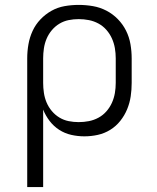

<svg xmlns="http://www.w3.org/2000/svg" viewBox="-20 -548 640 783"><path d="M91 215V-310Q91 -339 96 -367.5Q101 -396 113 -422Q125 -448 145 -469Q165 -490 190 -504Q215 -518 243.5 -523Q272 -528 301 -528Q330 -528 359 -523Q388 -518 414 -504.5Q440 -491 460.5 -470Q481 -449 494 -423Q507 -397 512 -368Q517 -339 517 -310V-210Q517 -182 513 -155Q509 -128 498.5 -102.5Q488 -77 470.5 -55Q453 -33 429.5 -18.5Q406 -4 379 2Q352 8 324 8Q297 8 270.5 2Q244 -4 221.5 -18.5Q199 -33 182.5 -54.5Q166 -76 156 -101V215ZM301 -50Q322 -50 342.5 -54Q363 -58 381.5 -68Q400 -78 414 -94Q428 -110 436.5 -129Q445 -148 448.5 -168.5Q452 -189 452 -210V-310Q452 -331 448.5 -351.5Q445 -372 436.5 -391Q428 -410 414 -426Q400 -442 381.5 -452Q363 -462 342.5 -466Q322 -470 301 -470Q280 -470 260 -466Q240 -462 222.5 -451.5Q205 -441 191.5 -425Q178 -409 170 -390Q162 -371 159 -350.5Q156 -330 156 -310V-210Q156 -190 159 -169.5Q162 -149 170 -130Q178 -111 191.5 -95Q205 -79 222.5 -68.5Q240 -58 260 -54Q280 -50 301 -50Z"/></svg>

Font: Iosevka SS04 Light Extended
Style: Regular
Weight: 300
Width: 7
Monospace: yes
Designer: Belleve Invis
Foundry: Belleve Invis
Version: Version 19.0.0; ttfautohint (v1.8.4)